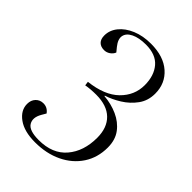

<svg xmlns="http://www.w3.org/2000/svg" viewBox="-221 -846 960 960"><g transform="rotate(45 259.5 -365.5)"><path d="M460 -583Q460 -533 433 -496Q406 -459 366.5 -434.5Q327 -410 289 -398V-395Q340 -391 384.5 -371Q429 -351 456 -315Q483 -279 483 -225Q483 -154 447.5 -100Q412 -46 349.5 -16Q287 14 207 14Q130 14 86.5 -17.5Q43 -49 43 -94Q43 -121 59 -137.5Q75 -154 99 -154Q128 -154 146 -129L132 -105Q109 -65 126.5 -36Q144 -7 212 -7Q309 -7 360 -67Q411 -127 411 -222Q411 -293 371 -332Q331 -371 255 -371Q236 -371 217 -369.5Q198 -368 183 -365L180 -387Q286 -399 339.5 -451.5Q393 -504 393 -576Q393 -643 358.5 -683.5Q324 -724 254 -724Q205 -724 174.5 -709Q144 -694 139 -669Q134 -644 159 -613L177 -591Q171 -576 156.5 -566Q142 -556 125 -556Q101 -556 87.5 -569.5Q74 -583 74 -609Q74 -646 99 -677Q124 -708 168 -726.5Q212 -745 269 -745Q358 -745 409 -700Q460 -655 460 -583Z"/></g></svg>

Font: Literata 72pt Light
Style: Italic
Weight: 300
Italic angle: -2°
Designer: Latin by Veronika Burian and Jose Scaglione. Greek by Irene Vlachou. Cyrillic by Vera Evstafieva
Foundry: TypeTogether
Version: Version 3.002